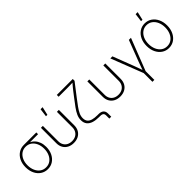

<svg xmlns="http://www.w3.org/2000/svg" viewBox="118 -1806 3066 3066"><g transform="rotate(-45 1651.0 -273.0)"><path d="M283.2 10.7Q215.8 10.7 163.1 -24.4Q110.4 -59.6 80.6 -121.3Q50.8 -183.1 50.8 -263.2Q50.8 -343.8 80.6 -405Q110.4 -466.3 163.1 -501Q215.8 -535.6 283.2 -535.6H565.4V-496.1H347.2L283.2 -495.1Q227.1 -495.1 184.6 -465.1Q142.1 -435.1 118.4 -382.8Q94.7 -330.6 94.7 -263.2Q94.7 -196.3 118.4 -143.3Q142.1 -90.3 184.3 -60.1Q226.6 -29.8 283.2 -29.8Q340.3 -29.8 382.6 -60.3Q424.8 -90.8 448.2 -143.6Q471.7 -196.3 471.7 -263.2Q471.7 -330.6 448.2 -382.8Q424.8 -435.1 382.3 -465.1Q339.8 -495.1 283.2 -495.1V-517.1Q333.5 -517.1 376 -499.3Q418.5 -481.4 449.7 -447.8Q481 -414.1 498.3 -366.7Q515.6 -319.3 515.6 -260.3Q515.6 -181.6 485.8 -120.6Q456.1 -59.6 403.8 -24.4Q351.6 10.7 283.2 10.7Z M872.1 8.3Q812 8.3 766.6 -15.6Q721.2 -39.6 695.6 -83.5Q669.9 -127.4 669.9 -187V-535.6H713.4V-188.5Q713.4 -140.6 733.4 -105.5Q753.4 -70.3 789.3 -51.5Q825.2 -32.7 872.1 -32.7Q919.4 -32.7 955.1 -51.5Q990.7 -70.3 1010.7 -105.5Q1030.8 -140.6 1030.8 -188.5V-535.6H1074.7V-187Q1074.7 -127.4 1049.1 -83.5Q1023.4 -39.6 978 -15.6Q932.6 8.3 872.1 8.3ZM857.4 -609.4 875.5 -749.5H921.9L889.6 -609.4Z M1546.4 132.8V61Q1546.4 40 1538.8 26.6Q1531.2 13.2 1515.1 6.6Q1499 0 1473.6 0H1446.3Q1375 0 1321 -17.1Q1267.1 -34.2 1236.8 -72Q1206.5 -109.9 1206.5 -170.4Q1206.5 -222.7 1228.8 -272Q1251 -321.3 1290.8 -376Q1330.6 -430.7 1382.8 -498.5L1454.6 -591.8Q1471.2 -612.8 1487.1 -632.3Q1502.9 -651.9 1518.6 -669.7Q1534.2 -687.5 1548.8 -704.6L1549.8 -689.5Q1532.7 -689 1514.4 -688.5Q1496.1 -688 1478 -687.5Q1460 -687 1441.7 -686.8Q1423.3 -686.5 1406.2 -686.5H1220.7V-727.5H1580.6V-687L1414.6 -471.7Q1364.3 -405.8 1327.4 -355Q1290.5 -304.2 1270.5 -260.7Q1250.5 -217.3 1250.5 -172.4Q1250.5 -122.6 1274.9 -93.5Q1299.3 -64.5 1344.2 -52.2Q1389.2 -40 1450.7 -40H1474.1Q1530.3 -40 1559.8 -14.6Q1589.4 10.7 1589.4 60.5V132.8Z M1920.4 8.3Q1860.4 8.3 1814.9 -15.6Q1769.5 -39.6 1743.9 -83.5Q1718.3 -127.4 1718.3 -187V-535.6H1761.7V-188.5Q1761.7 -140.6 1781.7 -105.5Q1801.8 -70.3 1837.6 -51.5Q1873.5 -32.7 1920.4 -32.7Q1967.8 -32.7 2003.4 -51.5Q2039.1 -70.3 2059.1 -105.5Q2079.1 -140.6 2079.1 -188.5V-535.6H2123V-187Q2123 -127.4 2097.4 -83.5Q2071.8 -39.6 2026.4 -15.6Q1981 8.3 1920.4 8.3Z M2449.7 10.7 2237.3 -535.6H2284.2L2419.4 -183.1Q2435.1 -143.1 2448.7 -102.8Q2462.4 -62.5 2477.1 -22.9H2463.4Q2478 -62.5 2491.9 -102.8Q2505.9 -143.1 2521 -183.1L2655.8 -535.6H2703.1L2490.2 10.7ZM2448.2 204.1V-3.9H2491.7V204.1Z M3019 10.7Q2951.7 10.7 2898.9 -25.1Q2846.2 -61 2816.4 -123.5Q2786.6 -186 2786.6 -266.6Q2786.6 -347.2 2816.4 -409.7Q2846.2 -472.2 2898.9 -508.1Q2951.7 -543.9 3019 -543.9Q3086.9 -543.9 3139.4 -508.1Q3191.9 -472.2 3221.7 -409.4Q3251.5 -346.7 3251.5 -266.6Q3251.5 -186 3221.7 -123.5Q3191.9 -61 3139.6 -25.1Q3087.4 10.7 3019 10.7ZM3019 -29.8Q3076.2 -29.8 3118.4 -60.8Q3160.6 -91.8 3184.1 -145.5Q3207.5 -199.2 3207.5 -266.6Q3207.5 -333.5 3184.1 -387.2Q3160.6 -440.9 3118.2 -471.9Q3075.7 -502.9 3019 -502.9Q2962.9 -502.9 2920.4 -471.7Q2877.9 -440.4 2854.2 -387Q2830.6 -333.5 2830.6 -266.6Q2830.6 -199.2 2854.2 -145.5Q2877.9 -91.8 2920.2 -60.8Q2962.4 -29.8 3019 -29.8ZM3004.4 -609.4 3022.5 -749.5H3068.8L3036.6 -609.4Z"/></g></svg>

Font: Inter 20pt ExtraLight
Style: Regular
Weight: 250
Version: Version 4.001;git-66647c0bb